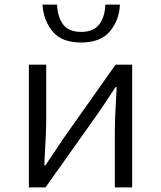

<svg xmlns="http://www.w3.org/2000/svg" viewBox="-20 -811 697 831"><path d="M105 -531H180V-294Q180 -239 173 -123L172 -96H177Q234 -182 254 -211L480 -531H552V0H477V-236Q477 -303 485 -434H480Q434 -363 404 -320L177 0H105ZM164 -791H227Q229 -738 253 -705.5Q277 -673 331 -673Q385 -673 409.5 -705.5Q434 -738 436 -791H499Q496 -723 455.5 -675Q415 -627 331 -627Q247 -627 207.5 -675Q168 -723 164 -791Z"/></svg>

Font: Nebula Sans Book
Style: Regular
Weight: 400
Designer: Paul D. Hunt for Adobe (as Source Sans)
Foundry: Nebula Entertainment & Broadcasting LLC
Version: Version 1.010